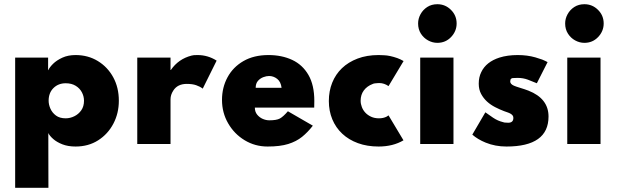

<svg xmlns="http://www.w3.org/2000/svg" viewBox="-20 -684 2940 912"><path d="M210 208H52V-410.5H208.5V-351H209.5Q215.5 -364.5 232.2 -381Q249 -397.5 276 -410Q303 -422.5 339 -422.5Q398 -422.5 444.5 -394.2Q491 -366 517.8 -317Q544.5 -268 544.5 -205.5Q544.5 -146 518.5 -96.5Q492.5 -47 446.2 -17.5Q400 12 339 12Q303 12 276.2 1.5Q249.5 -9 232.8 -23.8Q216 -38.5 209.5 -52ZM292 -122Q313 -122 333 -131.8Q353 -141.5 366 -160Q379 -178.5 379 -205.5Q379 -226.5 369 -245.5Q359 -264.5 339.5 -276.5Q320 -288.5 292 -288.5Q257 -288.5 234 -265.8Q211 -243 211 -205.5Q211 -187 219.5 -167.8Q228 -148.5 245.8 -135.2Q263.5 -122 292 -122Z M790 0H632V-410.5H790V-351.5H791.5Q827.5 -404 890 -420Q896 -421.5 901.2 -422Q906.5 -422.5 918.5 -422.5Q967.5 -422.5 1009 -396L943 -263Q930 -273 912 -279.2Q894 -285.5 867.5 -285.5Q823 -285.5 803 -253.5Q790 -233.5 790 -212.5Z M1251 12Q1191.5 12 1142.2 -17.8Q1093 -47.5 1063.8 -98Q1034.5 -148.5 1034.5 -209.5Q1034.5 -268.5 1060.8 -317Q1087 -365.5 1136.5 -394Q1186 -422.5 1255 -422.5Q1318.5 -422.5 1367.8 -399.5Q1417 -376.5 1445 -328.2Q1473 -280 1473 -204.5L1472.5 -173H1190.5Q1190.5 -153 1201.5 -139.5Q1212.5 -126 1228.2 -119.2Q1244 -112.5 1259 -112.5Q1293.5 -112.5 1309.2 -121Q1325 -129.5 1347.5 -155.5L1466 -87Q1442 -56 1414.8 -34Q1387.5 -12 1349 0Q1310.5 12 1251 12ZM1317.5 -267Q1314 -295.5 1296.8 -309.2Q1279.5 -323 1258 -323Q1245.5 -323 1230.8 -317.5Q1216 -312 1205.2 -299.8Q1194.5 -287.5 1194.5 -267Z M1778.5 12Q1724 12 1680.2 -4Q1636.5 -20 1605.8 -48.8Q1575 -77.5 1558.5 -117.2Q1542 -157 1542 -204Q1542 -251.5 1558 -291.2Q1574 -331 1604.2 -360Q1634.5 -389 1678.5 -405.8Q1722.5 -422.5 1778.5 -422.5Q1790.5 -422.5 1805 -421.5Q1831.5 -420.5 1867.5 -408Q1882.5 -402.5 1897 -394L1825.5 -275Q1804.5 -289.5 1781.5 -289.5Q1776.5 -289.5 1771.5 -289Q1766.5 -288.5 1760.8 -288Q1755 -287.5 1750 -285Q1723.5 -275 1708.2 -254.5Q1693 -234 1693 -205.5Q1693 -190.5 1698.8 -175.5Q1704.5 -160.5 1715.5 -148.8Q1726.5 -137 1742.8 -129.5Q1759 -122 1780 -122Q1801 -122 1816.5 -130L1825.5 -136L1896.5 -17.5Q1846.5 12 1778.5 12Z M2057.5 -480.5Q2034.5 -480.5 2013.5 -492Q1992.5 -503.5 1979.2 -524.2Q1966 -545 1966 -572.5Q1966 -595.5 1977.5 -616.5Q1989 -637.5 2009.5 -650.8Q2030 -664 2057.5 -664Q2095 -664 2122 -637.2Q2149 -610.5 2149 -572.5Q2149 -536 2122.8 -508.2Q2096.5 -480.5 2057.5 -480.5ZM2134 0H1976V-410.5H2134Z M2385.5 12Q2332.5 12 2287 -6.5Q2249 -22 2223.5 -44.5L2285.5 -150.5Q2304 -137 2322 -125Q2344 -110 2369 -104L2376 -102L2394 -101Q2418.5 -101 2418.5 -124Q2418.5 -131 2414.8 -135.8Q2411 -140.5 2405 -144Q2399 -147.5 2391 -150.2Q2383 -153 2374.5 -156Q2353.5 -164 2332 -175Q2310.5 -186 2293.5 -201.5Q2276.5 -217 2265.2 -238Q2254 -259 2254 -286.5Q2254 -317.5 2266 -341.5Q2289 -390 2352.5 -410.5Q2390.5 -422.5 2439 -422.5Q2484.5 -422.5 2523 -411.5Q2540.5 -406.5 2555.5 -401Q2570 -395 2581 -389L2530 -288.5Q2510.5 -297 2487.5 -305.5Q2464.5 -314 2439 -314Q2424.5 -313.5 2416.8 -313.2Q2409 -313 2405 -306.5Q2404 -302 2403.5 -297Q2403.5 -285 2421 -277Q2430 -273 2453 -266Q2471.5 -260.5 2490 -253.5Q2585.5 -216 2585.5 -130.5Q2585.5 12 2385.5 12Z M2756 -480.5Q2733 -480.5 2712 -492Q2691 -503.5 2677.8 -524.2Q2664.5 -545 2664.5 -572.5Q2664.5 -595.5 2676 -616.5Q2687.5 -637.5 2708 -650.8Q2728.5 -664 2756 -664Q2793.5 -664 2820.5 -637.2Q2847.5 -610.5 2847.5 -572.5Q2847.5 -536 2821.2 -508.2Q2795 -480.5 2756 -480.5ZM2832.5 0H2674.5V-410.5H2832.5Z"/></svg>

Font: Lucymar Sans ExtraBold
Style: Regular
Weight: 800
Foundry: The League of Moveable Type (original font) / Main changes by Cristiano Sobral with portions from Mirco Monsees
Version: Version 2.001;August 30, 2020;FontCreator 13.0.0.2681 64-bit